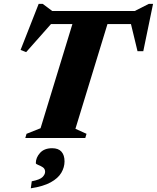

<svg xmlns="http://www.w3.org/2000/svg" viewBox="-20 -728 828 1013"><path d="M436.5 -22 430 0H113.5L120 -22L194 -51.5L362 -601H249L118 -453L88.5 -464.5L184 -707.5H205.5L255.5 -670H691L765 -707.5H787.5L736 -458H705.5L671 -601H547L378 -48.5ZM169 132.5Q169 103.5 191.2 78.8Q213.5 54 255 54Q288 54 304.2 72.2Q320.5 90.5 320.5 123.5Q320.5 154.5 303.5 183.5Q286.5 212.5 247.5 234Q208.5 255.5 142.5 265.5L147.5 228.5Q191 220 204.5 206Q218 192 218 178.5Q218 162.5 205.8 154.5Q193.5 146.5 181.2 142Q169 137.5 169 132.5Z"/></svg>

Font: Newsreader 16pt ExtraBold
Style: Italic
Weight: 800
Italic angle: -17°
Designer: Hugues Gentile
Foundry: Production Type
Version: Version 1.003; ttfautohint (v1.8.3)